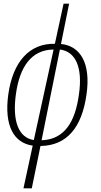

<svg xmlns="http://www.w3.org/2000/svg" viewBox="-20 -780 544 1039"><path d="M107 239H152L199 10C342 8 423 -90 448 -268C473 -440 413 -532 310 -542L354 -760H324L277 -543C140 -546 50 -447 25 -270C1 -98 56 -6 157 8ZM66 -270C86 -417 149 -511 270 -512L163 -22C80 -35 46 -125 66 -270ZM407 -268C387 -122 330 -25 205 -21L304 -512C388 -502 429 -417 407 -268Z"/></svg>

Font: Noto Serif Condensed ExtraLight
Style: Italic
Weight: 200
Width: 3
Italic angle: -12°
Designer: Monotype Design Team
Foundry: Monotype Imaging Inc.
Version: Version 2.013